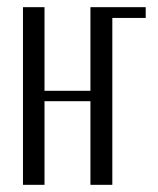

<svg xmlns="http://www.w3.org/2000/svg" viewBox="-20 -515 440 535"><path d="M104 -495V-262H232V-495H293V0H232V-233H104V0H44V-495ZM291 -495H386V-465H291Z"/></svg>

Font: Moniqa Paragraph
Style: Regular
Weight: 400
Designer: Rajesh Rajput
Foundry: Rajesh Rajput
Version: Version 1.000